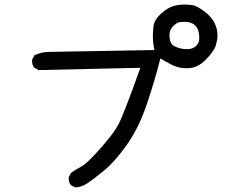

<svg xmlns="http://www.w3.org/2000/svg" viewBox="-20 -793 1040 844"><path d="M312 31 292 21Q282 10 282 -8V-14L292 -33Q315 -49 338.5 -61.5Q362 -74 419 -138Q476 -202 498.5 -242Q521 -282 597 -495L150 -485L131 -495Q121 -507 121 -524V-530L131 -550Q162 -565 200 -565L659 -573Q652 -603 652 -635Q652 -647 654.5 -676Q657 -705 688.5 -733.5Q720 -762 751 -769Q771 -773 792 -773Q803 -773 824.5 -770.5Q846 -768 882 -740Q936 -698 936 -636Q936 -620 929 -594.5Q922 -569 885 -531Q848 -493 803 -493Q765 -493 737.5 -507Q710 -521 685 -536Q659 -433 624 -331Q589 -229 536.5 -155Q484 -81 434 -40.5Q384 0 361.5 14.5Q339 29 312 31ZM803 -577 816 -578Q856 -588 856 -627Q856 -697 790 -697Q786 -697 772 -696Q758 -695 740 -677Q725 -661 725 -639Q725 -602 745 -591Q770 -577 803 -577Z"/></svg>

Font: Xiaolai SC
Style: Regular
Weight: 400
Designer: Nozomi Seto 瀬戸のぞみ
Version: Version 3.11;December 4, 2020;FontCreator 13.0.0.2613 64-bit